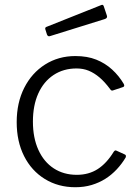

<svg xmlns="http://www.w3.org/2000/svg" viewBox="-20 -775 580 805"><path d="M296 -540Q346 -540 383.5 -525Q421 -510 450 -483.5Q479 -457 499 -423Q504 -413 496 -410L454 -396Q447 -393 442 -401Q419 -432 397 -450.5Q375 -469 352 -478.5Q329 -488 301 -488Q246 -488 204.5 -460.5Q163 -433 140.5 -383Q118 -333 118 -265Q118 -197 141 -146.5Q164 -96 205.5 -69Q247 -42 302 -42Q352 -42 389.5 -66Q427 -90 457 -139Q460 -143 462.5 -144Q465 -145 469 -143L504 -127Q510 -124 507 -115Q491 -88 469.5 -65Q448 -42 422 -25.5Q396 -9 364.5 0.5Q333 10 296 10Q224 10 168 -24.5Q112 -59 81 -120.5Q50 -182 50 -263Q50 -344 81.5 -406.5Q113 -469 169 -504.5Q225 -540 296 -540ZM415 -749 428 -710Q432 -699 419 -695L191 -624Q186 -622 182.5 -623.5Q179 -625 177 -630L171 -649Q167 -659 174 -662L405 -754Q412 -757 415 -749Z"/></svg>

Font: Libre Franklin Light
Style: Regular
Weight: 300
Designer: Pablo Impallari, Rodrigo Fuenzalida, Nhung Nguyen
Foundry: Impallari Type
Version: Version 3.000